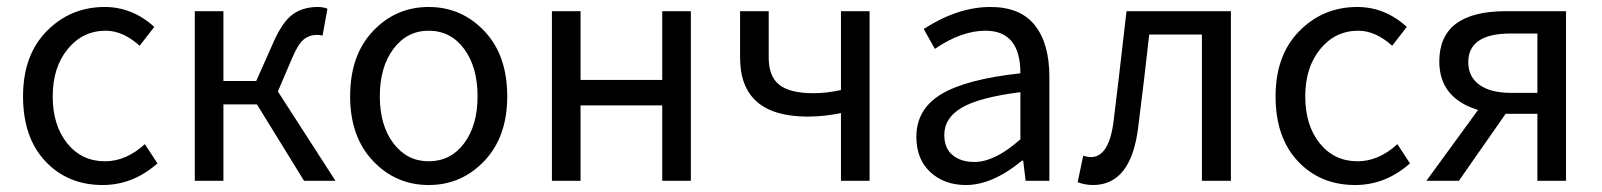

<svg xmlns="http://www.w3.org/2000/svg" viewBox="-20 -518 4588 550"><path d="M274 12Q174 12 110 -56Q46 -124 46 -242Q46 -360 114 -429Q182 -498 280 -498Q359 -498 422 -441L380 -387Q332 -430 283 -430Q217 -430 174 -377.5Q131 -325 131 -242Q131 -159 172.5 -107.5Q214 -56 281 -56Q341 -56 395 -105L431 -50Q361 12 274 12Z M538 0V-486H620V-286H714L762 -394Q788 -454 817.5 -476Q847 -498 890 -498Q906 -498 918 -493L904 -416Q898 -418 888 -418Q866 -418 850 -405Q834 -392 817 -352L776 -256L941 0H851L716 -219H620V0Z M983 -242Q983 -360 1048.5 -429Q1114 -498 1208 -498Q1302 -498 1367.5 -429Q1433 -360 1433 -242Q1433 -126 1367.5 -57Q1302 12 1208 12Q1114 12 1048.5 -57Q983 -126 983 -242ZM1208 -56Q1271 -56 1309.5 -107.5Q1348 -159 1348 -242Q1348 -326 1309.5 -378Q1271 -430 1208 -430Q1146 -430 1107 -378Q1068 -326 1068 -242Q1068 -159 1107 -107.5Q1146 -56 1208 -56Z M1561 0V-486H1643V-289H1877V-486H1959V0H1877V-216H1643V0Z M2389 0V-194Q2340 -184 2294 -184Q2100 -184 2100 -353V-486H2182V-353Q2182 -299 2212.5 -275Q2243 -251 2310 -251Q2347 -251 2389 -260V-486H2471V0Z M2747 12Q2685 12 2645 -25Q2605 -62 2605 -126Q2605 -205 2676 -248Q2747 -291 2903 -308Q2903 -430 2803 -430Q2734 -430 2658 -378L2626 -435Q2724 -498 2817 -498Q2903 -498 2944.5 -445.5Q2986 -393 2986 -298V0H2918L2911 -58H2908Q2823 12 2747 12ZM2771 -54Q2830 -54 2903 -119V-254Q2785 -239 2735 -209.5Q2685 -180 2685 -132Q2685 -93 2709 -73.5Q2733 -54 2771 -54Z M3111 12Q3089 12 3067 4L3083 -72Q3095 -68 3105 -68Q3157 -68 3170 -171Q3183 -276 3207 -486H3506V0H3423V-419H3272Q3260 -308 3240 -150Q3219 12 3111 12Z M3862 12Q3762 12 3698 -56Q3634 -124 3634 -242Q3634 -360 3702 -429Q3770 -498 3868 -498Q3947 -498 4010 -441L3968 -387Q3920 -430 3871 -430Q3805 -430 3762 -377.5Q3719 -325 3719 -242Q3719 -159 3760.5 -107.5Q3802 -56 3869 -56Q3929 -56 3983 -105L4019 -50Q3949 12 3862 12Z M4384 0V-192H4294H4293L4159 0H4066L4214 -203Q4103 -237 4103 -342Q4103 -486 4294 -486H4466V0ZM4308 -252H4384V-422H4308Q4186 -422 4186 -340Q4186 -298 4218 -275Q4250 -252 4308 -252Z"/></svg>

Font: Toshiba Sans
Style: Regular
Weight: 400
Designer: Paul D. Hunt
Foundry: Toshiba Corporation
Version: Version 2.020;PS 2.0;hotconv 1.0.86;makeotf.lib2.5.63406